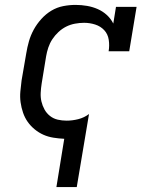

<svg xmlns="http://www.w3.org/2000/svg" viewBox="-20 -558 640 783"><path d="M210 205 242 8Q220 7 198 3.5Q176 0 157 -8.5Q138 -17 121.5 -30.5Q105 -44 93 -61Q81 -78 74 -98.5Q67 -119 64 -140.5Q61 -162 63 -184.5Q65 -207 68 -230L87 -340Q91 -365 98 -389.5Q105 -414 117.5 -437Q130 -460 148.5 -480.5Q167 -501 189.5 -514.5Q212 -528 237.5 -533Q263 -538 288 -538Q312 -538 335 -534Q358 -530 378.5 -521Q399 -512 415.5 -497Q432 -482 442 -462L453 -530H537L507 -349H423Q427 -372 423.5 -395.5Q420 -419 405 -435Q390 -451 368 -458Q346 -465 323 -465Q305 -465 286 -461.5Q267 -458 250 -449.5Q233 -441 218.5 -427.5Q204 -414 193.5 -398Q183 -382 177 -364Q171 -346 168 -328L150 -218Q147 -199 146 -180Q145 -161 149 -144Q153 -127 161.5 -111.5Q170 -96 184 -85Q198 -74 215.5 -70Q233 -66 252 -66Q275 -66 299 -72Q323 -78 343 -93L293 205Z"/></svg>

Font: Iosevka Slab Extended Oblique
Style: Regular
Weight: 400
Width: 7
Italic angle: -9°
Monospace: yes
Designer: Belleve Invis
Foundry: Belleve Invis
Version: Version 11.1.0; ttfautohint (v1.8.3)